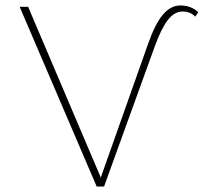

<svg xmlns="http://www.w3.org/2000/svg" viewBox="-20 -683 748 703"><path d="M706 -638 695 -622Q677 -641 649 -641Q619 -641 595 -610.5Q571 -580 547 -514L361 0H334L52 -658H83L349 -33L522 -522Q548 -596 576.5 -629.5Q605 -663 640 -663Q680 -663 706 -638Z"/></svg>

Font: Ysabeau SC Extralight
Style: Regular
Weight: 200
Designer: Christian Thalmann (Catharsis Fonts)
Version: Version 0.003